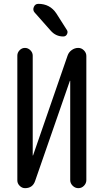

<svg xmlns="http://www.w3.org/2000/svg" viewBox="-20 -980 540 1000"><path d="M110.4 0Q94.7 0 82.5 -12.2Q70.3 -24.4 70.3 -40V-690.4Q70.3 -706.1 82 -718.3Q93.8 -730.5 109.9 -730.5Q126 -730.5 138.2 -718.3Q150.4 -706.1 150.4 -690.4V-170.9Q150.4 -169.9 151.4 -169.9Q152.3 -169.9 152.3 -170.9L332 -690.4Q337.9 -708 353.5 -719.2Q369.1 -730.5 387.7 -730.5Q404.3 -730.5 417 -717.8Q429.7 -705.1 429.7 -688.5V-42Q429.7 -25.4 417.5 -12.7Q405.3 0 388.2 0Q371.1 0 358.4 -12.7Q345.7 -25.4 345.7 -42V-558.6Q345.7 -559.6 344.7 -559.6Q343.8 -559.6 343.8 -558.6L163.1 -38.1Q150.4 0 110.4 0ZM179.7 -960Q240.2 -960 273.4 -910.2L328.1 -824.2Q335 -814.5 329.1 -802.2Q323.2 -790 309.6 -790Q270.5 -790 244.1 -820.3L160.2 -915Q149.4 -927.7 156.2 -943.8Q163.1 -960 179.7 -960Z"/></svg>

Font: Rounded-X Mgen+ 1mn regular
Style: Regular
Weight: 400
Designer: [Source Han Sans]
Ryoko NISHIZUKA  (kana & ideographs); Paul D. Hunt (Latin, Greek & Cyrillic); Wenlong ZHANG  (bopomofo
Version: Version 1.059.20150602